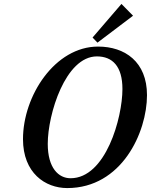

<svg xmlns="http://www.w3.org/2000/svg" viewBox="-20 -947 768 977"><path d="M598 -927 451 -756 476 -730 657 -867ZM322 10C599 10 728 -273 728 -463C728 -633 615 -710 479 -710C260 -710 97 -460 97 -239C97 -67 210 10 322 10ZM339 -40C278 -40 223 -92 223 -215C223 -366 313 -660 473 -660C552 -660 603 -610 603 -494C603 -347 518 -40 339 -40Z"/></svg>

Font: Pfennig
Style: BoldItalic
Weight: 700
Italic angle: -13°
Version: Version 20100423